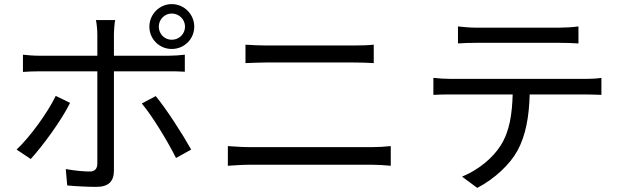

<svg xmlns="http://www.w3.org/2000/svg" viewBox="-20 -869 3040 937"><path d="M755 -739C755 -774 783 -803 818 -803C854 -803 883 -774 883 -739C883 -703 854 -675 818 -675C783 -675 755 -703 755 -739ZM709 -739C709 -678 758 -630 818 -630C879 -630 928 -678 928 -739C928 -799 879 -849 818 -849C758 -849 709 -799 709 -739ZM322 -367 252 -401C213 -320 127 -201 61 -139L130 -93C186 -154 280 -281 322 -367ZM740 -400 672 -364C725 -301 800 -176 839 -98L913 -139C873 -211 793 -336 740 -400ZM92 -602V-518C119 -520 147 -521 177 -521H455V-514C455 -466 455 -125 455 -70C454 -44 443 -32 416 -32C390 -32 344 -36 301 -44L308 36C348 40 408 43 450 43C510 43 536 16 536 -37C536 -108 536 -432 536 -514V-521H801C825 -521 855 -521 882 -519V-602C857 -599 824 -597 800 -597H536V-699C536 -721 539 -757 542 -771H448C452 -756 455 -722 455 -700V-597H177C145 -597 120 -599 92 -602Z M1178 -651V-561C1209 -562 1242 -564 1277 -564C1326 -564 1656 -564 1705 -564C1738 -564 1776 -563 1804 -561V-651C1776 -648 1741 -647 1705 -647C1654 -647 1340 -647 1277 -647C1244 -647 1210 -649 1178 -651ZM1092 -156V-60C1126 -62 1161 -65 1197 -65C1255 -65 1738 -65 1796 -65C1823 -65 1857 -63 1887 -60V-156C1858 -153 1826 -151 1796 -151C1738 -151 1255 -151 1197 -151C1161 -151 1126 -154 1092 -156Z M2215 -740V-657C2240 -659 2273 -660 2306 -660C2363 -660 2655 -660 2710 -660C2739 -660 2774 -659 2803 -657V-740C2774 -736 2738 -734 2710 -734C2655 -734 2363 -734 2305 -734C2273 -734 2243 -737 2215 -740ZM2095 -489V-406C2123 -408 2152 -408 2182 -408H2482C2479 -314 2468 -230 2424 -160C2385 -97 2313 -39 2235 -7L2309 48C2394 4 2470 -68 2506 -135C2546 -209 2562 -300 2565 -408H2837C2861 -408 2893 -407 2915 -406V-489C2891 -485 2858 -484 2837 -484C2784 -484 2240 -484 2182 -484C2151 -484 2123 -486 2095 -489Z"/></svg>

Font: Noto Sans Mono CJK SC
Style: Regular
Weight: 400
Designer: Ryoko NISHIZUKA 西塚涼子 (kana, bopomofo & ideographs); Paul D. Hunt (Latin, Greek & Cyrillic); Sandoll Communications 산돌커뮤니
Foundry: Adobe
Version: Version 2.004;hotconv 1.0.118;makeotfexe 2.5.65603